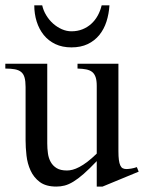

<svg xmlns="http://www.w3.org/2000/svg" viewBox="-20 -687 541 722"><path d="M365.7 14.6H343.8V-81.1Q315.4 -51.3 294.2 -32.7Q272.9 -14.2 255.6 -3.7Q238.3 6.8 223.1 10.7Q208 14.6 191.9 14.6Q152.8 14.6 129.9 -2.4Q106.9 -19.5 95 -45.7Q83 -71.8 79.6 -102.3Q76.2 -132.8 76.2 -159.7V-359.9Q76.2 -381.8 72.3 -395.5Q68.4 -409.2 59.3 -416.5Q50.3 -423.8 35.6 -426.5Q21 -429.2 0 -429.2V-447.3H157.7V-147.9Q157.7 -128.9 160.2 -110.6Q162.6 -92.3 170.7 -77.9Q178.7 -63.5 193.1 -54.7Q207.5 -45.9 231.9 -45.9Q241.7 -45.9 253.2 -48.8Q264.6 -51.8 278.6 -59.1Q292.5 -66.4 308.6 -78.6Q324.7 -90.8 343.8 -109.4V-363.8Q343.8 -384.3 339.6 -396.7Q335.4 -409.2 326.7 -416.3Q317.9 -423.3 304.2 -426Q290.5 -428.7 271.5 -429.2V-447.3H425.3V-118.7Q425.3 -98.6 427 -85.7Q428.7 -72.8 432.4 -64.9Q436 -57.1 441.7 -54.2Q447.3 -51.3 455.6 -51.3Q462.4 -51.3 473.1 -53Q483.9 -54.7 494.6 -58.6L501.5 -41.5ZM391.6 -667Q389.6 -634.8 380.4 -606Q371.1 -577.1 353.5 -555.4Q335.9 -533.7 309.8 -521.2Q283.7 -508.8 248.5 -508.8Q214.4 -508.8 188.2 -521.2Q162.1 -533.7 144.5 -555.4Q127 -577.1 117.9 -606Q108.9 -634.8 108.9 -667H138.7Q143.1 -647 154.1 -629.2Q165 -611.3 179.9 -598.1Q194.8 -585 212.6 -577.1Q230.5 -569.3 248.5 -569.3Q271.5 -569.3 290.3 -576.9Q309.1 -584.5 323.5 -597.7Q337.9 -610.8 347.7 -628.7Q357.4 -646.5 362.3 -667Z"/></svg>

Font: Tai Heritage Pro
Style: Regular
Weight: 400
Designer: Faah Baccam, Walt Agee, Victor Gaultney, Annie Olsen
Foundry: SIL International
Version: Version 2.600